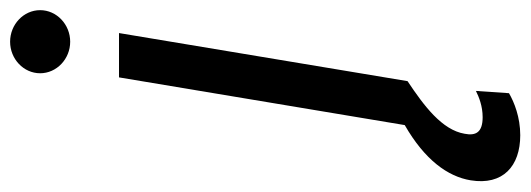

<svg xmlns="http://www.w3.org/2000/svg" viewBox="-414 -450 1004 363"><g transform="rotate(-90 87.5 -269.0)"><path d="M12.8 213.1C46.9 213.1 75.3 201.7 92.3 191.8L96.6 129.3C85.2 134.9 68.2 142 46.9 142C18.5 142 11.4 129.3 15.6 108C22.7 65.3 68.2 31.2 115.1 0L206 -545.5H122.2L32 -5.3C-34.1 32.7 -65.3 76.3 -72.4 119.3C-82.4 180.4 -45.5 213.1 12.8 213.1ZM130 -694.6C130 -663.4 157 -637.8 189.6 -637.8C222.3 -637.8 249.3 -663.4 249.3 -694.6C249.3 -725.9 222.3 -751.4 189.6 -751.4C157 -751.4 130 -725.9 130 -694.6Z"/></g></svg>

Font: Magic Ui Pro
Style: Italic
Weight: 400
Italic angle: -9.39999°
Designer: Stefan Endress, Andreas Faust
Version: Version 1.000;FEAKit 1.0